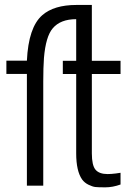

<svg xmlns="http://www.w3.org/2000/svg" viewBox="-20 -765 525 791"><path d="M6.3 -460.4V-515.1H90.8Q97.2 -652.3 153.8 -702.1Q202.1 -744.6 294.9 -744.6H358.4V-514.6H476.6V-460H358.4V-133.3Q358.4 -84 373.5 -65.9Q388.7 -47.9 423.3 -47.9Q437.5 -47.9 457 -50.3Q476.6 -52.7 476.6 -53.2V-4.9Q444.3 6.8 413.8 6.8Q383.3 6.8 372.1 5.4Q360.8 3.9 344.7 -3.9Q328.6 -11.7 318.4 -25.4Q293.9 -60.1 293.9 -133.3V-460H238.8V-514.6H293.9V-686Q229 -686 197.3 -648.4Q168.5 -614.7 161.1 -526.4Q158.2 -487.3 158.2 -429.2V0H90.8V-460.4Z"/></svg>

Font: News Cycle
Style: Regular
Weight: 500
Version: Version 0.5.2